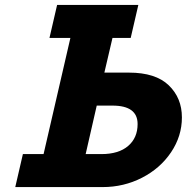

<svg xmlns="http://www.w3.org/2000/svg" viewBox="-20 -760 759 780"><path d="M542 -740 511 -606H437L404 -465H504Q612 -465 665.5 -413.5Q719 -362 719 -283Q719 -207 675 -141.5Q631 -76 557 -38Q483 0 397 0H42L73 -134H157L266 -606H181L212 -740ZM328 -134H392Q462 -134 500.5 -167Q539 -200 539 -256Q539 -331 437 -331H373Z"/></svg>

Font: Arvo
Style: Bold Italic
Weight: 700
Italic angle: -13°
Designer: Anton Koovit (Cyrillic Expansion: Cyreal)
Foundry: Anton Koovit, Yassin Baggar
Version: Version 3.000